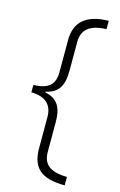

<svg xmlns="http://www.w3.org/2000/svg" viewBox="-131 -769 616 983"><g transform="rotate(15 176.5 -278.0)"><path d="M189.9 -144C189.9 -224.1 162.1 -262.7 99.1 -275.9V-279.8C163.1 -293.5 189.9 -331.5 189.9 -416V-564.9C189.9 -632.8 228 -666.5 317.9 -669.9V-713.9C200.7 -711.9 142.1 -662.1 142.1 -564.9V-394C142.1 -329.6 109.4 -298.3 29.8 -296.9V-257.8C104.5 -256.3 142.1 -222.7 142.1 -155.8V8.8C142.1 110.4 190.9 158.2 317.9 158.2V113.8C224.6 111.8 189.9 79.6 189.9 13.2Z"/></g></svg>

Font: Open Sans 300
Style: Regular
Weight: 300
Foundry: Ascender Corporation
Version: Version 1.100;PS 001.100;hotconv 1.0.88;makeotf.lib2.5.64775